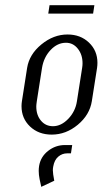

<svg xmlns="http://www.w3.org/2000/svg" viewBox="-20 -516 395 736"><path d="M62.5 -108.9Q62.5 -118.2 64 -127.9L84 -255.9Q92.3 -307.6 138.7 -345.7Q185.1 -383.8 238.8 -383.8Q288.6 -383.8 321 -352.8Q353.5 -321.8 353.5 -275.4Q353.5 -265.6 352.1 -255.9L332 -127.9Q323.7 -75.7 278.3 -37.8Q232.9 0 178.2 0Q127.9 0 95.2 -31Q62.5 -62 62.5 -108.9ZM119.1 -107.9Q119.1 -74.7 137 -53.5Q154.8 -32.2 183.1 -32.2Q214.4 -32.2 241.7 -60.5Q269 -88.9 274.9 -127.9L294.9 -255.9Q296.4 -264.6 296.4 -273.4Q296.4 -306.6 278.3 -329.3Q260.3 -352.1 232.9 -352.1Q200.2 -352.1 174.1 -324.5Q147.9 -296.9 141.1 -255.9L121.1 -127.9Q119.1 -114.3 119.1 -107.9ZM128.4 138.7Q128.4 129.9 129.9 120.1Q135.7 85 164.3 62.5Q192.9 40 229 40H256.8L252 71.8H237.8Q218.3 71.8 203.4 84.5Q188.5 97.2 184.1 122.1Q182.6 129.4 182.6 136.7Q182.6 148.9 188 176.8L138.2 200.2L131.8 170.9Q128.4 153.8 128.4 138.7ZM165 -463.9 169.9 -496.1H341.8L336.9 -463.9Z"/></svg>

Font: Gawaa
Style: Italic
Weight: 400
Designer: T. Christopher White
Version: Version 1.0